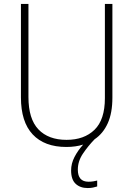

<svg xmlns="http://www.w3.org/2000/svg" viewBox="-20 -827 674 972"><path d="M374 32Q374 93 428 93Q441 93 453 91Q465 89 472 87V117Q463 120 451 122.5Q439 125 424 125Q386 125 363 103.5Q340 82 340 36Q340 1 357 -32Q374 -65 401 -95Q363 -83 316 -83Q205 -83 145.5 -146.5Q86 -210 86 -334V-807H124V-336Q124 -225 174.5 -172Q225 -119 317 -119Q406 -119 458.5 -170Q511 -221 511 -330V-807H549V-333Q549 -255 525.5 -203Q502 -151 459 -122Q426 -88 400 -49.5Q374 -11 374 32Z"/></svg>

Font: Noto Sans Telugu UI SemiCondensed ExtraLight
Style: Regular
Weight: 200
Width: 4
Designer: Jelle Bosma - Monotype Design Team
Foundry: Monotype Imaging Inc.
Version: Version 2.005; ttfautohint (v1.8.4.7-5d5b)